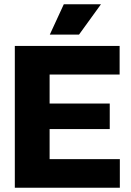

<svg xmlns="http://www.w3.org/2000/svg" viewBox="-20 -874 610 894"><path d="M348 -713H212L277 -854H450ZM49 0V-660H211V0ZM169 0V-133H538V0ZM169 -273V-392H491V-273ZM169 -527V-660H537V-527Z"/></svg>

Font: Bricolage Grotesque 36pt ExtraBold
Style: Regular
Weight: 800
Designer: Mathieu Triay
Foundry: Atelier Triay
Version: Version 1.000;gftools[0.9.30]